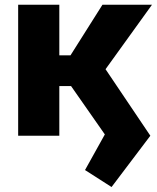

<svg xmlns="http://www.w3.org/2000/svg" viewBox="-20 -562 649 795"><path d="M441.9 212.4 332 142.1 414.1 -5.4 269.5 -212.4 407.2 -290 602.5 0ZM55.2 0V-542.5H225.6V0ZM188 -205.6 186.5 -333H272L404.3 -542.5H609.4L366.7 -205.6Z"/></svg>

Font: Inter 16pt ExtraBold
Style: Regular
Weight: 800
Version: Version 4.001;git-66647c0bb